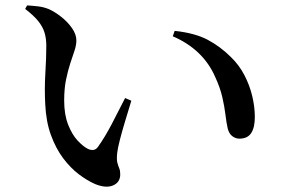

<svg xmlns="http://www.w3.org/2000/svg" viewBox="-20 -710 1040 709"><path d="M332 -30Q302 -43 271 -66.5Q240 -90 213 -126Q186 -162 168 -211.5Q150 -261 147 -326Q144 -383 147.5 -440Q151 -497 151 -541Q151 -569 144 -591Q137 -613 120 -633.5Q103 -654 73 -677L80 -690Q99 -689 120.5 -686.5Q142 -684 161 -676Q183 -666 206.5 -647.5Q230 -629 246 -606Q262 -583 262 -561Q262 -543 255 -522.5Q248 -502 239.5 -476Q231 -450 224 -416.5Q217 -383 217 -339Q217 -287 231.5 -250Q246 -213 266.5 -191Q287 -169 305 -160Q316 -155 325.5 -156.5Q335 -158 342 -168Q367 -203 392.5 -251.5Q418 -300 442 -348L465 -338Q454 -302 442.5 -264Q431 -226 423 -195Q415 -164 413 -147Q410 -121 413.5 -108.5Q417 -96 420.5 -88Q424 -80 424 -66Q424 -37 398 -25.5Q372 -14 332 -30ZM864 -198Q850 -198 838 -207Q826 -216 821 -235Q816 -257 812.5 -286.5Q809 -316 801 -351Q793 -386 775 -425Q753 -476 713.5 -514Q674 -552 618 -576L625 -596Q700 -588 747 -563Q794 -538 833 -499Q863 -470 882.5 -432.5Q902 -395 911.5 -355Q921 -315 921 -278Q921 -239 907.5 -218.5Q894 -198 864 -198Z"/></svg>

Font: Noto Serif TC SemiBold
Style: Regular
Weight: 600
Version: Version 2.002-H1;hotconv 1.1.0;makeotfexe 2.6.0